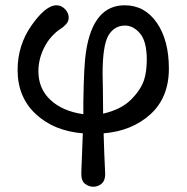

<svg xmlns="http://www.w3.org/2000/svg" viewBox="-20 -503 711 730"><path d="M46.9 -236.8Q46.9 -331.1 100.3 -407Q153.8 -482.9 194.8 -482.9Q212.9 -482.9 227.1 -468.5Q241.2 -454.1 241.2 -436Q241.2 -421.9 231.2 -410.9Q221.2 -399.9 207.5 -391.4Q193.8 -382.8 176 -363.5Q158.2 -344.2 145 -315.9Q126 -274.9 126 -231.9Q126 -166 171.9 -123Q217.8 -80.1 296.9 -68.8V-112.8Q298.8 -256.8 307.1 -307.1Q334 -482.9 454.1 -482.9Q530.3 -482.9 576.2 -416.5Q622.1 -350.1 622.1 -242.2Q622.1 -132.3 552 -68.6Q481.9 -4.9 374 3.9Q375 45.9 376.5 81.5Q377.9 117.2 378.9 134.5Q379.9 151.9 379.9 159.2Q379.9 184.1 366 195.6Q352.1 207 335 207Q317.9 207 303.5 196Q289.1 185.1 289.1 158.2Q289.1 152.3 289.6 140.6Q290 128.9 291.5 93Q293 57.1 294.9 3.9Q185.1 -4.9 116 -69.3Q46.9 -133.8 46.9 -236.8ZM370.1 -223.1Q370.1 -216.3 371.1 -170.2Q372.1 -124 372.1 -70.8Q440.9 -86.9 478 -124Q515.1 -161.1 527.8 -199.2Q537.6 -229 538.1 -274.9Q538.1 -345.7 512.5 -375.7Q486.8 -405.8 455.1 -405.8Q415 -405.8 392.1 -368.2Q370.1 -329.1 370.1 -223.1Z"/></svg>

Font: CMU Concrete
Style: Bold
Weight: 700
Version: Version 0.7.0